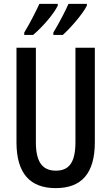

<svg xmlns="http://www.w3.org/2000/svg" viewBox="-20 -960 574 990"><path d="M428 -931V-940H333C321 -911 285 -841 255 -792V-780H304C343 -815 407 -888 428 -931ZM278 -931V-940H183C169 -909 136 -843 105 -792V-780H151C200 -822 256 -886 278 -931ZM469 -227V-714H369V-227C369 -121 335 -80 268 -80C201 -80 165 -122 165 -226V-714H65V-226C65 -65 136 10 267 10C400 10 469 -65 469 -227Z"/></svg>

Font: Noto Sans Arabic ExtCond Med
Style: Regular
Weight: 500
Width: 2
Designer: Monotype Design Team, Nadine Chahine, Nizar Qandah and Khaled Hosny
Foundry: Monotype Imaging Inc.
Version: Version 2.012